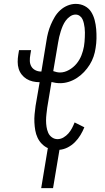

<svg xmlns="http://www.w3.org/2000/svg" viewBox="-20 -763 540 988"><path d="M192 205 226 0H228Q210 -8 196 -22Q182 -36 173.5 -54Q165 -72 161.5 -92Q158 -112 157 -133Q156 -154 158 -175Q160 -196 163 -218L184 -340Q166 -340 148.5 -344Q131 -348 116.5 -357Q102 -366 91.5 -379.5Q81 -393 76 -409.5Q71 -426 71 -444.5Q71 -463 74 -481L78 -505H140L136 -481Q133 -465 133.5 -449.5Q134 -434 141 -421.5Q148 -409 161.5 -402Q175 -395 190 -395H193L219 -553Q222 -574 227.5 -595Q233 -616 241.5 -636Q250 -656 261.5 -675.5Q273 -695 290 -710.5Q307 -726 328 -734.5Q349 -743 370 -743Q395 -743 416 -732Q437 -721 449 -702Q461 -683 467 -660Q473 -637 475 -613Q477 -589 476.5 -564.5Q476 -540 472 -516Q469 -494 461.5 -472Q454 -450 441.5 -430Q429 -410 412.5 -392.5Q396 -375 376 -362Q356 -349 334 -342Q312 -335 290 -335Q278 -335 267 -336.5Q256 -338 245 -341L223 -209Q221 -192 219 -175.5Q217 -159 217 -142.5Q217 -126 219.5 -110Q222 -94 228 -80Q234 -66 247 -56.5Q260 -47 276 -47Q292 -47 306.5 -55.5Q321 -64 332 -76.5Q343 -89 350.5 -103.5Q358 -118 364 -133L414 -108Q406 -88 394 -68Q382 -48 365.5 -31.5Q349 -15 328.5 -4.5Q308 6 286 8Q286 8 286 8Q286 8 286 8L253 205ZM289 -390Q312 -390 335 -403Q358 -416 374 -435.5Q390 -455 399 -478Q408 -501 412 -524Q414 -536 415 -548Q416 -560 416.5 -572Q417 -584 417 -596Q417 -608 415.5 -620Q414 -632 411.5 -643Q409 -654 404.5 -664Q400 -674 390.5 -681Q381 -688 369 -688Q354 -688 340.5 -678.5Q327 -669 318 -656.5Q309 -644 303 -630Q297 -616 292.5 -601.5Q288 -587 284.5 -572.5Q281 -558 279 -544L254 -397Q263 -394 271.5 -392Q280 -390 289 -390Z"/></svg>

Font: Iosevka SS04 Light
Style: Italic
Weight: 300
Italic angle: -9°
Monospace: yes
Designer: Belleve Invis
Foundry: Belleve Invis
Version: Version 19.0.0; ttfautohint (v1.8.4)